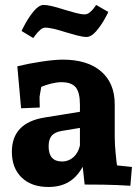

<svg xmlns="http://www.w3.org/2000/svg" viewBox="-20 -743 563 773"><path d="M174.8 9.8Q106.9 9.8 67.4 -28.1Q27.8 -65.9 27.8 -131.8Q27.8 -249 160.2 -270L301.8 -293V-321.8Q301.8 -370.6 284.9 -391.4Q268.1 -412.1 227.1 -412.1Q209 -412.1 186 -406.5Q163.1 -400.9 146 -393.1L139.2 -353L140.1 -310.1L64.9 -307.1L49.8 -476.1Q95.7 -487.3 147.9 -495.1Q200.2 -502.9 232.9 -502.9Q332 -502.9 387 -455.6Q441.9 -408.2 441.9 -323.2V-192.9Q441.9 -162.1 445.6 -125Q449.2 -87.9 451.2 -77.1L511.2 -70.8L504.9 4.9Q495.1 3.9 450 2Q404.8 0 320.8 0L313 -71.8Q290 -29.8 256.1 -10Q222.2 9.8 174.8 9.8ZM175.8 -153.8Q175.8 -92.8 230 -92.8Q255.9 -92.8 275.4 -109.9Q294.9 -127 301.8 -157.2V-228L228 -215.8Q200.2 -210.9 188 -196.5Q175.8 -182.1 175.8 -153.8ZM328.1 -594.2Q314 -594.2 291 -600.1Q268.1 -606 246.1 -612.8Q187 -631.8 163.1 -631.8Q151.9 -631.8 141.4 -622.3Q130.9 -612.8 123.5 -602.8Q116.2 -592.8 113.8 -589.8L66.9 -618.2Q66.9 -620.1 82 -647.9Q97.2 -675.8 117.2 -699.5Q137.2 -723.1 156.2 -723.1Q180.2 -723.1 238.8 -704.1Q260.7 -697.3 283.9 -691.2Q307.1 -685.1 320.8 -685.1Q332 -685.1 342 -693.6Q352.1 -702.1 358.6 -711.2Q365.2 -720.2 367.2 -723.1L416 -694.8Q416 -692.9 401.1 -666Q386.2 -639.2 366.7 -616.7Q347.2 -594.2 328.1 -594.2Z"/></svg>

Font: Sura
Style: Bold
Weight: 700
Designer: Carolina Giovagnoli
Foundry: Huerta Tipografica
Version: Version 1.002;PS 001.002;hotconv 1.0.70;makeotf.lib2.5.58329